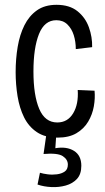

<svg xmlns="http://www.w3.org/2000/svg" viewBox="-20 -561 437 798"><path d="M219 11Q167 11 133 -12Q99 -35 80 -73.5Q61 -112 53 -161Q45 -210 45 -261Q45 -316 53.5 -366.5Q62 -417 81.5 -456Q101 -495 133.5 -518Q166 -541 215 -541Q269 -541 302 -514.5Q335 -488 349.5 -447.5Q364 -407 363 -365L295 -357Q295 -388 286.5 -415Q278 -442 260 -459.5Q242 -477 214 -477Q165 -477 142 -419.5Q119 -362 119 -264Q119 -165 143 -108.5Q167 -52 218 -52Q261 -52 284 -90Q307 -128 303 -187L373 -184Q376 -153 370 -119Q364 -85 346.5 -55.5Q329 -26 298 -7.5Q267 11 219 11ZM136 206 146 157Q159 161 178 163.5Q197 166 216.5 163.5Q236 161 249 152Q262 143 262 123Q262 102 241 88Q220 74 161 79L175 -19H215L210 55Q257 47 287.5 66Q318 85 318 128Q318 163 300 182.5Q282 202 253.5 210Q225 218 193.5 216.5Q162 215 136 206Z"/></svg>

Font: Bricolage Grotesque 10pt Condensed Light
Style: Regular
Weight: 300
Width: 3
Designer: Mathieu Triay
Foundry: Atelier Triay
Version: Version 1.000; ttfautohint (v1.8.4.7-5d5b);gftools[0.9.32]